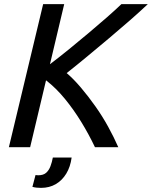

<svg xmlns="http://www.w3.org/2000/svg" viewBox="-20 -713 736 930"><path d="M23 0 189 -693H291L222 -402Q267 -436 315.5 -475.5Q364 -515 411.5 -555Q459 -595 499.5 -630.5Q540 -666 568 -693H696Q659 -658 610.5 -615.5Q562 -573 509 -528.5Q456 -484 403 -440Q350 -396 303 -359Q337 -330 372.5 -288Q408 -246 442 -198Q476 -150 504 -99Q532 -48 553 0H440Q410 -63 373.5 -122.5Q337 -182 294.5 -234Q252 -286 203 -324L126 0ZM179 197Q169 197 158 196Q147 195 137 192L152 135Q156 135 159 135.5Q162 136 165 136Q190 136 203.5 124Q217 112 224.5 92Q232 72 236 50H327Q321 95 301 128Q281 161 250 179Q219 197 179 197Z"/></svg>

Font: Ubuntu Sans Medium
Style: Italic
Weight: 500
Italic angle: -13.5°
Designer: Dalton Maag Ltd
Foundry: Dalton Maag Ltd
Version: Version 1.006